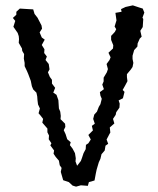

<svg xmlns="http://www.w3.org/2000/svg" viewBox="-20 -697 589 717"><path d="M268 -78 282 -96 286 -107 292 -125 300 -140 301 -156 310 -162 319 -176 310 -193 327 -210 323 -227 334 -235 328 -253 332 -269 342 -280 349 -298 355 -308 360 -328 355 -340 353 -353 368 -364 362 -381 367 -393V-407L379 -427L383 -439L378 -458L389 -473L393 -483L385 -500L402 -516L403 -528L395 -548V-563L409 -578L414 -588L408 -598L415 -621L411 -649L434 -653L432 -663L449 -671L476 -677L500 -669L513 -665L519 -650L512 -631L515 -626L513 -596L504 -582L509 -560L502 -553L494 -535L493 -523L481 -510L475 -489V-477L478 -462L475 -447L469 -438L454 -420V-409L456 -394L447 -377L438 -361L445 -354L439 -330L423 -322L427 -310L426 -295L414 -278L412 -268L402 -253L407 -236L390 -221L392 -202L389 -197L378 -176L384 -160L374 -153L371 -135L359 -121L355 -104L349 -91L341 -64L338 -50L333 -23L312 -17L308 -3L282 -5L264 0L251 -4L237 -17L216 -24L207 -55L210 -70L203 -80L200 -97L188 -111L180 -123L182 -135L168 -154L172 -162L162 -177L163 -191L157 -203V-217L138 -239L141 -253L131 -266L124 -274L129 -292L122 -307L120 -323L119 -337L116 -351L104 -363L99 -375L95 -395L86 -419L81 -431L72 -450V-462L69 -478L70 -495L63 -507L62 -516L50 -537L51 -551L50 -562L46 -574L30 -597L37 -619L28 -630L41 -642V-653L54 -665L86 -663L104 -662L109 -645L120 -631L135 -602L137 -590L128 -576L136 -557L147 -549L136 -529L146 -513L145 -499L155 -486L150 -473L162 -458L165 -438L159 -427L166 -410L174 -399V-385L186 -369L179 -351L191 -343L198 -323L200 -292L205 -280L207 -264L206 -252L223 -235L224 -223L218 -211L225 -196L231 -177L244 -166L241 -155L251 -142L260 -125L263 -106L262 -94Z"/></svg>

Font: Winky Rough Light
Style: Regular
Weight: 300
Designer: Simon Atzbach
Foundry: typofactur
Version: Version 1.206; ttfautohint (v1.8.4.7-5d5b)